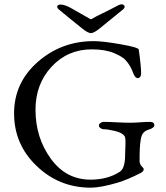

<svg xmlns="http://www.w3.org/2000/svg" viewBox="-20 -853 769 887"><path d="M410 -769Q423 -777 452.5 -791Q482 -805 506 -818Q532 -833 541 -833Q552 -833 555 -825.5Q558 -818 549 -810Q501 -770 441 -722Q414 -700 400 -700Q386 -700 359 -722Q299 -770 251 -810Q242 -818 245 -825Q248 -832 259 -832Q280 -832 311 -814Q323 -807 390 -769Q398 -764 400 -764Q402 -764 410 -769ZM621 -624Q632 -547 632 -512Q632 -504 627.5 -498Q623 -492 617 -492Q603 -492 594 -519Q583 -549 563 -572Q549 -590 507.5 -607.5Q466 -625 404 -625Q293 -625 218.5 -545Q144 -465 144 -346Q144 -217 215 -119.5Q286 -22 401 -23Q480 -24 534 -60Q558 -76 558 -137Q558 -145 559 -168.5Q560 -192 559.5 -206Q559 -220 555 -225Q544 -240 511 -248Q478 -256 457 -256Q452 -256 444.5 -261Q437 -266 437 -273Q437 -280 444.5 -285Q452 -290 457 -290Q481 -290 518 -288Q555 -286 583 -286Q600 -286 627 -288Q654 -290 672 -290Q693 -290 693 -274Q693 -268 685 -262.5Q677 -257 672 -256Q651 -250 642 -239Q633 -228 630 -207Q624 -171 625 -105Q625 -99 631 -89Q633 -86 638.5 -80.5Q644 -75 644 -72Q644 -61 630 -54Q570 -23 523 -9Q445 14 399 14Q254 14 149.5 -86Q45 -186 45 -329Q45 -471 154.5 -567Q264 -663 413 -663Q455 -663 537.5 -648.5Q620 -634 621 -624Z"/></svg>

Font: EB Garamond
Style: SC
Weight: 400
Version: Version 000.010